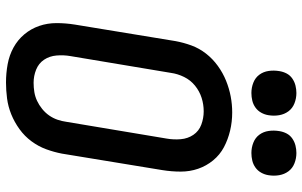

<svg xmlns="http://www.w3.org/2000/svg" viewBox="-204 -796 1008 640"><g transform="rotate(90 300.0 -476.0)"><path d="M255 8Q224 8 194 2.5Q164 -3 138.5 -17Q113 -31 94.5 -53Q76 -75 66.5 -102.5Q57 -130 57 -160.5Q57 -191 62 -222L117 -557Q122 -584 131.5 -610Q141 -636 158.5 -658.5Q176 -681 199.5 -698Q223 -715 249 -725.5Q275 -736 301.5 -741Q328 -746 355 -746Q386 -746 415.5 -739Q445 -732 470.5 -718.5Q496 -705 514.5 -682.5Q533 -660 542.5 -632.5Q552 -605 552 -574.5Q552 -544 547 -513L492 -178Q487 -152 477.5 -126Q468 -100 451 -77Q434 -54 410.5 -37Q387 -20 361 -9.5Q335 1 308 4.5Q281 8 255 8ZM256 -84Q272 -84 287 -86.5Q302 -89 316 -95.5Q330 -102 343 -112.5Q356 -123 365 -136Q374 -149 379 -163.5Q384 -178 386 -193L442 -528Q446 -551 444 -574.5Q442 -598 429.5 -616.5Q417 -635 395.5 -643Q374 -651 351 -651Q328 -651 306 -644Q284 -637 265.5 -622Q247 -607 236.5 -585.5Q226 -564 223 -542L167 -207Q163 -184 165 -160.5Q167 -137 179 -119Q191 -101 212 -92.5Q233 -84 256 -84ZM490 -810Q472 -810 455.5 -816.5Q439 -823 429 -836.5Q419 -850 416.5 -867.5Q414 -885 417 -903Q419 -916 425 -927.5Q431 -939 442 -946.5Q453 -954 465.5 -957Q478 -960 490 -960Q508 -960 524.5 -953.5Q541 -947 551 -933.5Q561 -920 564 -902.5Q567 -885 564 -867Q562 -854 555.5 -842.5Q549 -831 538.5 -823.5Q528 -816 515.5 -813Q503 -810 490 -810ZM290 -810Q272 -810 255.5 -816.5Q239 -823 229 -836.5Q219 -850 216.5 -867.5Q214 -885 217 -903Q219 -916 225 -927.5Q231 -939 242 -946.5Q253 -954 265.5 -957Q278 -960 290 -960Q308 -960 324.5 -953.5Q341 -947 351 -933.5Q361 -920 364 -902.5Q367 -885 364 -867Q362 -854 355.5 -842.5Q349 -831 338.5 -823.5Q328 -816 315.5 -813Q303 -810 290 -810Z"/></g></svg>

Font: Iosevka Curly Slab SmBdExObl
Style: Regular
Weight: 600
Width: 7
Italic angle: -9°
Monospace: yes
Designer: Belleve Invis
Foundry: Belleve Invis
Version: Version 11.1.0; ttfautohint (v1.8.3)